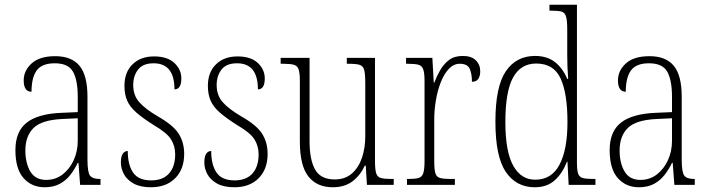

<svg xmlns="http://www.w3.org/2000/svg" viewBox="-20 -780 2993 810"><path d="M168 10Q114 10 79.5 -28.5Q45 -67 45 -147Q45 -225 92.5 -262.5Q140 -300 239 -304L308 -307V-371Q308 -442 288 -477.5Q268 -513 211 -513Q157 -513 135 -483Q113 -453 113 -393Q80 -393 80 -441Q80 -482 113.5 -512.5Q147 -543 213 -543Q282 -543 315.5 -502.5Q349 -462 349 -372V-107Q349 -54 359.5 -39.5Q370 -25 401 -25H404V0H318L311 -93H308Q295 -66 277 -42.5Q259 -19 232.5 -4.5Q206 10 168 10ZM175 -21Q214 -21 244 -44Q274 -67 291 -104.5Q308 -142 308 -186V-281L243 -278Q156 -274 121.5 -240Q87 -206 87 -145Q87 -92 108 -56.5Q129 -21 175 -21Z M617 10Q572 10 544 -5.5Q516 -21 503 -45Q490 -69 490 -94Q490 -120 498 -131.5Q506 -143 519 -143Q519 -85 541.5 -52Q564 -19 618 -19Q667 -19 693 -48Q719 -77 719 -129Q719 -164 701.5 -192Q684 -220 629 -252Q583 -281 555.5 -305Q528 -329 516.5 -355.5Q505 -382 505 -418Q505 -475 539 -508.5Q573 -542 630 -542Q686 -542 715.5 -514.5Q745 -487 745 -449Q745 -403 716 -403Q716 -513 628 -513Q583 -513 562.5 -486.5Q542 -460 542 -421Q542 -378 567.5 -349Q593 -320 646 -289Q711 -252 734 -215.5Q757 -179 757 -131Q757 -66 719 -28Q681 10 617 10Z M969 10Q924 10 896 -5.5Q868 -21 855 -45Q842 -69 842 -94Q842 -120 850 -131.5Q858 -143 871 -143Q871 -85 893.5 -52Q916 -19 970 -19Q1019 -19 1045 -48Q1071 -77 1071 -129Q1071 -164 1053.5 -192Q1036 -220 981 -252Q935 -281 907.5 -305Q880 -329 868.5 -355.5Q857 -382 857 -418Q857 -475 891 -508.5Q925 -542 982 -542Q1038 -542 1067.5 -514.5Q1097 -487 1097 -449Q1097 -403 1068 -403Q1068 -513 980 -513Q935 -513 914.5 -486.5Q894 -460 894 -421Q894 -378 919.5 -349Q945 -320 998 -289Q1063 -252 1086 -215.5Q1109 -179 1109 -131Q1109 -66 1071 -28Q1033 10 969 10Z M1384 10Q1317 10 1281 -35.5Q1245 -81 1245 -184V-439Q1245 -473 1239.5 -488Q1234 -503 1219 -507Q1204 -511 1173 -511H1164V-536H1286V-184Q1286 -106 1309.5 -64.5Q1333 -23 1392 -23Q1436 -23 1464.5 -48Q1493 -73 1507 -114.5Q1521 -156 1521 -205V-429Q1521 -467 1516.5 -484.5Q1512 -502 1497 -506.5Q1482 -511 1450 -511H1443V-536H1562V-101Q1562 -65 1567 -49Q1572 -33 1587 -29Q1602 -25 1631 -25H1641V0H1528L1523 -81H1519Q1500 -40 1467 -15Q1434 10 1384 10Z M1697 0V-25H1703Q1731 -25 1745.5 -29Q1760 -33 1765.5 -49Q1771 -65 1771 -100V-438Q1771 -472 1765.5 -487.5Q1760 -503 1745 -507Q1730 -511 1699 -511H1693V-536H1804L1810 -431H1812Q1822 -458 1837 -484Q1852 -510 1874.5 -527Q1897 -544 1932 -544Q1969 -544 1987.5 -525.5Q2006 -507 2006 -479Q2006 -460 1998 -447.5Q1990 -435 1971 -435Q1971 -469 1961.5 -490Q1952 -511 1920 -511Q1894 -511 1874 -490Q1854 -469 1840 -434Q1826 -399 1819 -357.5Q1812 -316 1812 -276V-99Q1812 -64 1817 -48.5Q1822 -33 1837 -29Q1852 -25 1880 -25H1899V0Z M2236 10Q2158 10 2114 -54.5Q2070 -119 2070 -267Q2070 -415 2114 -479.5Q2158 -544 2237 -544Q2289 -544 2322 -517.5Q2355 -491 2373 -447H2377Q2375 -471 2374 -497Q2373 -523 2373 -548V-656Q2373 -693 2368 -710Q2363 -727 2349 -731Q2335 -735 2308 -735H2298V-760H2414V-93Q2414 -62 2419 -47.5Q2424 -33 2438.5 -29Q2453 -25 2481 -25H2492V0H2379L2374 -98H2372Q2353 -49 2320.5 -19.5Q2288 10 2236 10ZM2239 -22Q2307 -22 2340.5 -85.5Q2374 -149 2374 -265Q2374 -386 2345 -449Q2316 -512 2242 -512Q2177 -512 2144.5 -453Q2112 -394 2112 -265Q2112 -140 2145.5 -80.5Q2179 -21 2239 -22Z M2675 10Q2621 10 2586.5 -28.5Q2552 -67 2552 -147Q2552 -225 2599.5 -262.5Q2647 -300 2746 -304L2815 -307V-371Q2815 -442 2795 -477.5Q2775 -513 2718 -513Q2664 -513 2642 -483Q2620 -453 2620 -393Q2587 -393 2587 -441Q2587 -482 2620.5 -512.5Q2654 -543 2720 -543Q2789 -543 2822.5 -502.5Q2856 -462 2856 -372V-107Q2856 -54 2866.5 -39.5Q2877 -25 2908 -25H2911V0H2825L2818 -93H2815Q2802 -66 2784 -42.5Q2766 -19 2739.5 -4.5Q2713 10 2675 10ZM2682 -21Q2721 -21 2751 -44Q2781 -67 2798 -104.5Q2815 -142 2815 -186V-281L2750 -278Q2663 -274 2628.5 -240Q2594 -206 2594 -145Q2594 -92 2615 -56.5Q2636 -21 2682 -21Z"/></svg>

Font: Noto Serif Ethiopic Condensed ExtraLight
Style: Regular
Weight: 200
Width: 3
Designer: Monotype Design Team
Foundry: Monotype Imaging Inc.
Version: Version 2.102; ttfautohint (v1.8.4.7-5d5b)